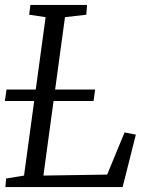

<svg xmlns="http://www.w3.org/2000/svg" viewBox="-22 -763 609 783"><path d="M0 0 3 -35 76 -47 164 -693 97 -703 102 -743H333L330 -703L243 -693L155 -47L415 -51L486 -223L532 -214L478 0ZM-2 -351 4.5 -398H366L359.5 -351Z"/></svg>

Font: Merriweather Light
Style: Italic
Weight: 300
Italic angle: -7.8°
Designer: Eben Sorkin
Foundry: Eben Sorkin
Version: Version 2.101